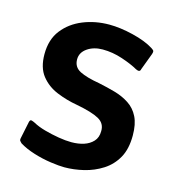

<svg xmlns="http://www.w3.org/2000/svg" viewBox="-80 -546 565 619"><g transform="rotate(15 202.5 -236.0)"><path d="M41 -106Q43 -115 48.5 -113.5Q54 -112 60 -109Q76 -100 99.5 -93.5Q123 -87 147 -83Q171 -79 190 -79Q213 -79 231.5 -85Q250 -91 262 -104Q274 -117 274 -138Q275 -164 252 -177Q229 -190 176 -200Q141 -206 108 -219.5Q75 -233 54 -259.5Q33 -286 33 -331Q33 -380 58 -412Q83 -444 123.5 -460.5Q164 -477 211 -477Q247 -477 290.5 -466.5Q334 -456 361 -439Q369 -434 369.5 -430.5Q370 -427 368 -421L347 -365Q345 -353 331 -360Q310 -372 277 -383Q244 -394 211 -394Q181 -394 160 -379.5Q139 -365 139 -342Q139 -316 162 -304.5Q185 -293 227 -286Q256 -280 282.5 -272.5Q309 -265 330.5 -251Q352 -237 364 -213Q376 -189 376 -151Q376 -106 359.5 -76.5Q343 -47 315 -29Q287 -11 254 -3Q221 5 189 5Q172 5 143.5 1Q115 -3 86 -12Q57 -21 36 -34Q33 -37 30.5 -40Q28 -43 29 -48Z"/></g></svg>

Font: Glory Thin SemiBold
Style: Regular
Weight: 600
Version: Version 1.011